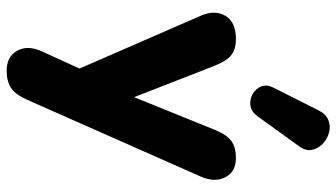

<svg xmlns="http://www.w3.org/2000/svg" viewBox="-237 -585 1011 577"><g transform="rotate(90 268.5 -296.5)"><path d="M328 -563Q315 -546 297 -543.5Q279 -541 263 -550Q247 -559 240 -575.5Q233 -592 243 -612L312 -749Q323 -771 341.5 -778Q360 -785 379.5 -779.5Q399 -774 413 -760Q427 -746 430.5 -727.5Q434 -709 419 -689ZM193 189Q150 189 132.5 157.5Q115 126 134 84L186 -30L27 -395Q9 -437 27.5 -468.5Q46 -500 98 -500Q127 -500 145 -486.5Q163 -473 178 -435L272 -194L370 -436Q385 -473 404 -486.5Q423 -500 455 -500Q496 -500 512.5 -468.5Q529 -437 511 -395L280 127Q264 163 244 176Q224 189 193 189Z"/></g></svg>

Font: Chiron GoRound TC EB
Style: Regular
Weight: 700
Designer: Ryoko NISHIZUKA 西塚涼子 (kana, bopomofo & ideographs); Paul D. Hunt (Latin, Greek & Cyrillic); Sandoll Communications 산돌커뮤니
Foundry: Adobe
Version: Version 1.000;hotconv 1.1.1;makeotfexe 2.6.0